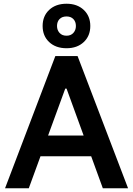

<svg xmlns="http://www.w3.org/2000/svg" viewBox="-20 -1007 711 1027"><path d="M336 -749Q278 -749 243 -782Q208 -815 208 -868Q208 -921 243 -954Q278 -987 336 -987Q393 -987 428 -954Q463 -921 463 -868Q463 -815 428 -782Q393 -749 336 -749ZM336 -816Q359 -816 372.5 -831Q386 -846 386 -868Q386 -891 372.5 -905Q359 -919 336 -919Q312 -919 298.5 -905Q285 -891 285 -868Q285 -846 298.5 -831Q312 -816 336 -816ZM336 -533H329L134 0H7L276 -707H395L665 0H530ZM528 -171H138V-282H528Z"/></svg>

Font: 42dot Sans ExtraBold
Style: Regular
Weight: 800
Designer: 42dot
Version: Version 1.000